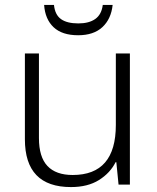

<svg xmlns="http://www.w3.org/2000/svg" viewBox="-20 -749 636 779"><path d="M507 -532V0H461L452 -91H449Q427 -47 381.5 -18.5Q336 10 268 10Q81 10 81 -184V-532H138V-189Q138 -112 172.5 -75.5Q207 -39 275 -39Q450 -39 450 -242V-532ZM437 -729Q431 -672 395.5 -639Q360 -606 297 -606Q232 -606 197.5 -638.5Q163 -671 159 -729H199Q203 -689 227.5 -671.5Q252 -654 298 -654Q341 -654 366.5 -672Q392 -690 397 -729Z"/></svg>

Font: Noto Sans Canadian Aboriginal Light
Style: Regular
Weight: 300
Designer: Monotype Design Team, Typotheque's Kevin King
Foundry: Monotype Imaging Inc.
Version: Version 2.004; ttfautohint (v1.8.4.7-5d5b)